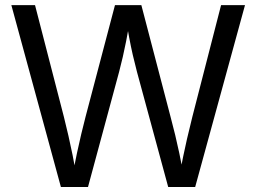

<svg xmlns="http://www.w3.org/2000/svg" viewBox="-20 -748 1025 768"><path d="M25.4 -727.5H120.1L235.4 -281.2Q245.1 -242.2 253.9 -204.1Q262.7 -166 270.5 -127L283.7 -56.2H272.5Q277.8 -87.4 288.1 -136.7Q304.7 -213.9 322.3 -281.2L439.9 -727.5H545.4L662.1 -281.2Q671.9 -244.6 680.7 -208.3Q689.5 -171.9 697.3 -134.8Q708 -83 712.9 -56.2H700.2Q704.6 -82.5 712.9 -123Q725.1 -183.6 749.5 -281.2L864.3 -727.5H960L760.7 0H652.8L527.8 -460.9Q518.6 -495.6 511 -528.8Q503.4 -562 496.6 -598.6Q488.3 -643.1 482.4 -681.2H502Q494.1 -632.8 484.4 -582.5Q478 -550.3 471.2 -520.5Q464.4 -490.7 456.5 -460.9L332 0H223.6Z"/></svg>

Font: Inter RS Variable
Style: Regular
Weight: 400
Designer: Rasmus Andersson (customised by Maria Ramos and Noel Pretorius)
Foundry: rsms
Version: Version 3.001;Glyphs 3.2.3 (3260)